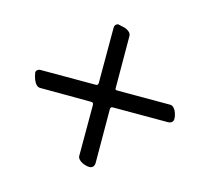

<svg xmlns="http://www.w3.org/2000/svg" viewBox="-89 -591 737 677"><g transform="rotate(-30 279.5 -252.0)"><path d="M427 -61 285 -203Q282 -206 279 -206Q276 -206 272 -202L134 -63Q130 -59 124.5 -57.5Q119 -56 115 -58Q108 -60 100 -73.5Q92 -87 92 -100Q92 -110 98 -115L228 -245Q232 -249 232 -252Q232 -255 227 -260L97 -391Q92 -396 92 -405Q92 -422 110 -447Q113 -450 118 -450Q125 -450 130 -445L272 -303Q276 -299 278.5 -299Q281 -299 285 -302L428 -445Q433 -450 439 -450Q445 -450 448 -447Q449 -445 458 -431.5Q467 -418 467 -405Q467 -397 461 -391L329 -258Q325 -255 325 -252.5Q325 -250 329 -246L463 -112Q470 -106 470 -97Q470 -84 460.5 -69Q451 -54 442 -54Q434 -54 427 -61Z"/></g></svg>

Font: EB Garamond SemiBold
Style: Regular
Weight: 600
Designer: Georg Duffner and Octavio Pardo
Foundry: Georg Duffner
Version: Version 1.000